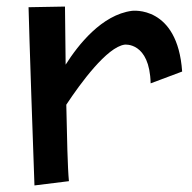

<svg xmlns="http://www.w3.org/2000/svg" viewBox="-20 -529 585 585"><path d="M535 -311C521 -514 382 -496 382 -496C290 -484 218 -392 180 -332C180 -332 179 -430 178 -509L67 -507C67 -507 69 -412 85 36L190 23C186 -18 184 -112 182 -210C225 -275 306 -386 360 -393C360 -393 436 -402 439 -275Z"/></svg>

Font: McLaren
Style: Regular
Weight: 400
Designer: Astigmatic (AOETI)
Foundry: Astigmatic (AOETI)
Version: Version 1.000